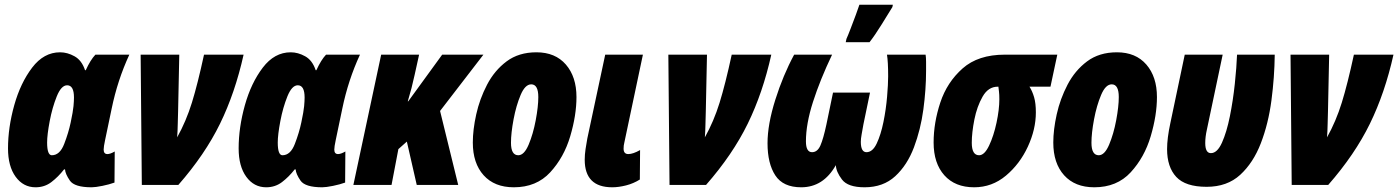

<svg xmlns="http://www.w3.org/2000/svg" viewBox="-20 -785 5935 815"><path d="M131 10Q169 10 198 -12Q227 -34 252 -66H256Q257 -47 276.5 -18.5Q296 10 369 10Q385 10 414.5 4Q444 -2 466 -10L467 -142Q448 -131 436 -131Q420 -131 420 -150Q420 -162 426 -190L454 -324Q479 -445 529 -553H385Q364 -531 344 -487H341Q327 -529 296.5 -546Q266 -563 235 -563Q166 -563 116.5 -498Q67 -433 40.5 -338.5Q14 -244 14 -155Q14 -79 46.5 -34.5Q79 10 131 10ZM200 -126Q180 -126 180 -180Q180 -213 191 -271Q202 -329 221 -376Q240 -423 265 -423Q294 -423 294 -371Q294 -357 292 -334.5Q290 -312 280 -265Q271 -222 252.5 -174Q234 -126 200 -126Z M582 0H737Q850 -129 914 -260Q978 -391 1014 -553H846Q819 -428 794.5 -349Q770 -270 732 -202Q734 -229 734.5 -257.5Q735 -286 736 -313L741 -553H577Z M1110 10Q1148 10 1177 -12Q1206 -34 1231 -66H1235Q1236 -47 1255.5 -18.5Q1275 10 1348 10Q1364 10 1393.5 4Q1423 -2 1445 -10L1446 -142Q1427 -131 1415 -131Q1399 -131 1399 -150Q1399 -162 1405 -190L1433 -324Q1458 -445 1508 -553H1364Q1343 -531 1323 -487H1320Q1306 -529 1275.5 -546Q1245 -563 1214 -563Q1145 -563 1095.5 -498Q1046 -433 1019.5 -338.5Q993 -244 993 -155Q993 -79 1025.5 -34.5Q1058 10 1110 10ZM1179 -126Q1159 -126 1159 -180Q1159 -213 1170 -271Q1181 -329 1200 -376Q1219 -423 1244 -423Q1273 -423 1273 -371Q1273 -357 1271 -334.5Q1269 -312 1259 -265Q1250 -222 1231.5 -174Q1213 -126 1179 -126Z M1480 0H1642L1671 -152L1707 -184L1749 0H1925L1848 -314L2032 -553H1857L1713 -355H1711Q1728 -411 1740 -467L1759 -553H1598Z M2161 10Q2257 10 2315.5 -53.5Q2374 -117 2400.5 -206.5Q2427 -296 2427 -373Q2427 -459 2382 -511Q2337 -563 2257 -563Q2182 -563 2130.5 -524.5Q2079 -486 2047.5 -425.5Q2016 -365 2001.5 -299.5Q1987 -234 1987 -180Q1987 -92 2033 -41Q2079 10 2161 10ZM2180 -126Q2149 -126 2149 -179Q2149 -220 2160 -278.5Q2171 -337 2190 -382Q2209 -427 2235 -427Q2265 -427 2265 -373Q2265 -333 2254 -274.5Q2243 -216 2224 -171Q2205 -126 2180 -126Z M2579 10Q2606 10 2637.5 2Q2669 -6 2696 -23L2697 -148Q2667 -131 2647 -131Q2627 -131 2627 -154Q2627 -168 2630 -179L2709 -553H2549L2473 -197Q2469 -176 2465.5 -152Q2462 -128 2462 -107Q2462 10 2579 10Z M2822 0H2977Q3090 -129 3154 -260Q3218 -391 3254 -553H3086Q3059 -428 3034.5 -349Q3010 -270 2972 -202Q2974 -229 2974.5 -257.5Q2975 -286 2976 -313L2981 -553H2817Z M3381 10Q3475 10 3528 -84Q3529 -56 3554 -23Q3579 10 3650 10Q3729 10 3780 -37Q3831 -84 3859.5 -159.5Q3888 -235 3899.5 -320.5Q3911 -406 3911 -484Q3911 -506 3911 -523Q3911 -540 3909 -553H3745Q3750 -524 3750 -461Q3750 -428 3745.5 -374.5Q3741 -321 3730 -267Q3719 -213 3701.5 -176Q3684 -139 3658 -139Q3634 -139 3634 -183Q3634 -196 3637.5 -215Q3641 -234 3645 -257L3673 -392H3516L3488 -257Q3475 -196 3462.5 -167.5Q3450 -139 3427 -139Q3401 -139 3401 -185Q3401 -259 3431 -352.5Q3461 -446 3512 -553H3351Q3304 -466 3271 -361.5Q3238 -257 3238 -177Q3238 -91 3271 -40.5Q3304 10 3381 10ZM3570 -606H3671Q3693 -634 3721 -679Q3749 -724 3768 -755L3770 -765H3628Q3624 -752 3613 -722.5Q3602 -693 3590.5 -663Q3579 -633 3573 -620Z M4115 10Q4191 10 4250 -39.5Q4309 -89 4343 -162.5Q4377 -236 4377 -308Q4377 -347 4369.5 -372.5Q4362 -398 4350 -417H4439L4468 -553H4245Q4132 -553 4066 -494.5Q4000 -436 3971.5 -350Q3943 -264 3943 -180Q3943 -92 3988.5 -41Q4034 10 4115 10ZM4136 -126Q4105 -126 4105 -179Q4105 -222 4116 -277.5Q4127 -333 4151 -375Q4175 -417 4215 -417H4218Q4219 -408 4220.5 -396Q4222 -384 4222 -364Q4222 -320 4210 -264Q4198 -208 4178.5 -167Q4159 -126 4136 -126Z M4625 10Q4721 10 4779.5 -53.5Q4838 -117 4864.5 -206.5Q4891 -296 4891 -373Q4891 -459 4846 -511Q4801 -563 4721 -563Q4646 -563 4594.5 -524.5Q4543 -486 4511.5 -425.5Q4480 -365 4465.5 -299.5Q4451 -234 4451 -180Q4451 -92 4497 -41Q4543 10 4625 10ZM4644 -126Q4613 -126 4613 -179Q4613 -220 4624 -278.5Q4635 -337 4654 -382Q4673 -427 4699 -427Q4729 -427 4729 -373Q4729 -333 4718 -274.5Q4707 -216 4688 -171Q4669 -126 4644 -126Z M5102 8Q5189 8 5244.5 -43Q5300 -94 5332 -177Q5364 -260 5377 -359Q5390 -458 5391 -553H5231Q5229 -500 5221.5 -429Q5214 -358 5200.5 -291Q5187 -224 5167 -179.5Q5147 -135 5120 -135Q5096 -135 5096 -178Q5096 -204 5103 -235L5170 -553H5009L4948 -263Q4934 -198 4934 -152Q4934 -76 4973 -34Q5012 8 5102 8Z M5463 0H5618Q5731 -129 5795 -260Q5859 -391 5895 -553H5727Q5700 -428 5675.5 -349Q5651 -270 5613 -202Q5615 -229 5615.5 -257.5Q5616 -286 5617 -313L5622 -553H5458Z"/></svg>

Font: Noto Sans Display Condensed Black
Style: Italic
Weight: 900
Width: 3
Italic angle: -192°
Designer: Monotype Design Team
Foundry: Monotype Imaging Inc.
Version: Version 1.900